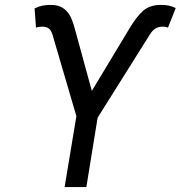

<svg xmlns="http://www.w3.org/2000/svg" viewBox="-20 -757 731 777"><path d="M120 -723Q138.1 -731.5 153.2 -734.4Q168.3 -737.2 185.4 -737.2Q208.5 -737.2 224.3 -730.1Q240.1 -723 251.2 -710.4Q262.4 -697.8 269.5 -680.6Q276.6 -663.4 282 -643.5L351.6 -389.2L505 -643.5Q518.5 -666.2 532 -683.6Q545.5 -701 558.9 -713.1Q586.3 -737.2 631.4 -737.2Q648.4 -737.2 661.8 -734.6Q675.1 -731.9 691.1 -724.4L659.8 -644.9Q653.4 -649.1 637.1 -649.1Q622.2 -649.1 609.7 -642Q597.3 -634.9 585.9 -616.5L375 -280.5L329.5 0H241.5L289.1 -286.9L192.5 -616.5Q187.1 -634.6 177.2 -641.9Q167.3 -649.1 151.3 -649.1Q144.9 -649.1 136.9 -648.1Q128.9 -647 125.7 -644.9Z"/></svg>

Font: Inter P
Style: Italic
Weight: 400
Italic angle: -9.40001°
Designer: Rasmus Andersson
Foundry: rsms
Version: Version 3.018;git-588b23468